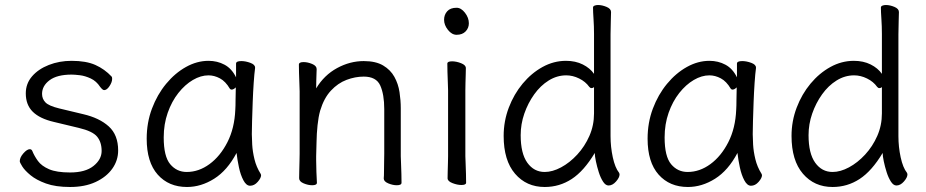

<svg xmlns="http://www.w3.org/2000/svg" viewBox="-20 -729 3701 767"><path d="M195 -242Q139 -255 111 -282.5Q83 -310 83 -356Q83 -395 108 -424Q133 -453 175 -469.5Q217 -486 266 -486Q324 -486 361 -469.5Q398 -453 426 -423Q428 -421 428 -414Q428 -401 417.5 -385Q407 -369 396 -369Q390 -369 380 -382Q365 -405 342.5 -415.5Q320 -426 299 -428.5Q278 -431 266 -431Q208 -431 178 -408.5Q148 -386 148 -354Q148 -334 161.5 -320Q175 -306 216 -296L312 -273Q377 -258 414.5 -224Q452 -190 452 -128Q452 -88 428.5 -55Q405 -22 362 -2Q319 18 260 18Q202 18 163.5 4Q125 -10 102 -29Q79 -48 69 -64Q59 -80 59 -85Q59 -100 73.5 -116.5Q88 -133 99 -133Q106 -133 109 -126Q117 -106 131.5 -86Q146 -66 176 -53Q206 -40 260 -40Q321 -40 353.5 -66Q386 -92 386 -126Q386 -161 368 -183Q350 -205 295 -218Z M999 -457Q996 -435 993.5 -398.5Q991 -362 989.5 -321.5Q988 -281 987 -246Q986 -211 986 -193Q986 -179 987.5 -151.5Q989 -124 996.5 -93Q1004 -62 1021 -35Q1023 -31 1023 -29Q1023 -18 1009.5 -2.5Q996 13 979 13Q964 13 952.5 -8.5Q941 -30 934.5 -60.5Q928 -91 925 -118Q888 -48 835.5 -15Q783 18 727 18Q654 18 610 -31.5Q566 -81 566 -175Q566 -239 587 -295Q608 -351 643.5 -394Q679 -437 723 -461.5Q767 -486 813 -486Q848 -486 877 -470.5Q906 -455 923 -420V-475Q923 -485 944 -485Q961 -485 980 -478Q999 -471 999 -459ZM922 -380Q913 -371 905 -371Q901 -371 898 -375Q881 -404 858.5 -416Q836 -428 813 -428Q782 -428 750.5 -409.5Q719 -391 692.5 -357.5Q666 -324 650 -278.5Q634 -233 634 -180Q634 -104 660 -73Q686 -42 726 -42Q774 -42 817 -73.5Q860 -105 888.5 -161Q917 -217 920 -291Q921 -305 921 -330Q921 -355 922 -380Z M1513 -17Q1514 -25 1514 -44Q1514 -63 1514.5 -83.5Q1515 -104 1515 -115V-293Q1515 -352 1499 -387.5Q1483 -423 1433 -423Q1399 -423 1364.5 -410Q1330 -397 1302 -367Q1274 -337 1259 -287Q1252 -262 1248.5 -228.5Q1245 -195 1244.5 -162Q1244 -129 1243 -105V-89Q1243 -65 1244 -42Q1245 -19 1246 1Q1246 11 1227 11Q1211 11 1193 3.5Q1175 -4 1175 -17Q1175 -25 1175.5 -46Q1176 -67 1176.5 -87.5Q1177 -108 1177 -115V-364Q1177 -374 1176 -395Q1175 -416 1174.5 -438Q1174 -460 1174 -471Q1174 -481 1193 -481Q1209 -481 1227 -473.5Q1245 -466 1245 -453Q1245 -453 1244.5 -439Q1244 -425 1243.5 -407Q1243 -389 1243 -376Q1275 -429 1326.5 -457Q1378 -485 1433 -485Q1481 -485 1510.5 -467.5Q1540 -450 1555.5 -422Q1571 -394 1576 -361Q1581 -328 1581 -297V-105Q1581 -99 1582 -78Q1583 -57 1583.5 -34Q1584 -11 1584 1Q1584 11 1565 11Q1549 11 1531 3.5Q1513 -4 1513 -16Z M1853 -636Q1853 -617 1840 -603.5Q1827 -590 1804 -590Q1785 -590 1769.5 -609.5Q1754 -629 1754 -650Q1754 -670 1766.5 -684Q1779 -698 1804 -698Q1822 -698 1837.5 -678Q1853 -658 1853 -636ZM1770 -368Q1770 -378 1769 -399Q1768 -420 1767.5 -442Q1767 -464 1767 -475Q1767 -484 1786 -484Q1803 -484 1822 -476.5Q1841 -469 1841 -457Q1841 -449 1840.5 -432.5Q1840 -416 1839.5 -398Q1839 -380 1839 -368V-105Q1839 -99 1840 -78Q1841 -57 1841.5 -34Q1842 -11 1842 1Q1842 10 1823 10Q1807 10 1787.5 2.5Q1768 -5 1768 -17Q1768 -25 1768.5 -43.5Q1769 -62 1769.5 -80Q1770 -98 1770 -105Z M2353 -593Q2353 -624 2351 -653Q2349 -682 2349 -699Q2349 -704 2355 -706.5Q2361 -709 2369 -709Q2385 -709 2403 -701.5Q2421 -694 2421 -681Q2421 -669 2420 -643.5Q2419 -618 2419 -592V-185Q2419 -142 2428 -100.5Q2437 -59 2453 -39Q2455 -35 2455 -32Q2455 -20 2441 -4Q2427 12 2411 12Q2399 12 2389 -3.5Q2379 -19 2372 -41Q2365 -63 2360.5 -84.5Q2356 -106 2356 -118Q2313 -46 2264 -14Q2215 18 2156 18Q2083 18 2037.5 -35Q1992 -88 1992 -186Q1992 -245 2012.5 -299Q2033 -353 2068 -395Q2103 -437 2147.5 -461.5Q2192 -486 2241 -486Q2279 -486 2308 -471.5Q2337 -457 2353 -434ZM2353 -381Q2349 -377 2343 -377Q2338 -377 2334 -382Q2319 -403 2293.5 -415.5Q2268 -428 2242 -428Q2205 -428 2172 -407.5Q2139 -387 2114 -352Q2089 -317 2074.5 -275Q2060 -233 2060 -189Q2060 -116 2086.5 -79Q2113 -42 2156 -42Q2187 -42 2221.5 -60.5Q2256 -79 2286 -111.5Q2316 -144 2334.5 -186Q2353 -228 2353 -276Z M3000 -457Q2997 -435 2994.5 -398.5Q2992 -362 2990.5 -321.5Q2989 -281 2988 -246Q2987 -211 2987 -193Q2987 -179 2988.5 -151.5Q2990 -124 2997.5 -93Q3005 -62 3022 -35Q3024 -31 3024 -29Q3024 -18 3010.5 -2.5Q2997 13 2980 13Q2965 13 2953.5 -8.5Q2942 -30 2935.5 -60.5Q2929 -91 2926 -118Q2889 -48 2836.5 -15Q2784 18 2728 18Q2655 18 2611 -31.5Q2567 -81 2567 -175Q2567 -239 2588 -295Q2609 -351 2644.5 -394Q2680 -437 2724 -461.5Q2768 -486 2814 -486Q2849 -486 2878 -470.5Q2907 -455 2924 -420V-475Q2924 -485 2945 -485Q2962 -485 2981 -478Q3000 -471 3000 -459ZM2923 -380Q2914 -371 2906 -371Q2902 -371 2899 -375Q2882 -404 2859.5 -416Q2837 -428 2814 -428Q2783 -428 2751.5 -409.5Q2720 -391 2693.5 -357.5Q2667 -324 2651 -278.5Q2635 -233 2635 -180Q2635 -104 2661 -73Q2687 -42 2727 -42Q2775 -42 2818 -73.5Q2861 -105 2889.5 -161Q2918 -217 2921 -291Q2922 -305 2922 -330Q2922 -355 2923 -380Z M3503 -593Q3503 -624 3501 -653Q3499 -682 3499 -699Q3499 -704 3505 -706.5Q3511 -709 3519 -709Q3535 -709 3553 -701.5Q3571 -694 3571 -681Q3571 -669 3570 -643.5Q3569 -618 3569 -592V-185Q3569 -142 3578 -100.5Q3587 -59 3603 -39Q3605 -35 3605 -32Q3605 -20 3591 -4Q3577 12 3561 12Q3549 12 3539 -3.5Q3529 -19 3522 -41Q3515 -63 3510.5 -84.5Q3506 -106 3506 -118Q3463 -46 3414 -14Q3365 18 3306 18Q3233 18 3187.5 -35Q3142 -88 3142 -186Q3142 -245 3162.5 -299Q3183 -353 3218 -395Q3253 -437 3297.5 -461.5Q3342 -486 3391 -486Q3429 -486 3458 -471.5Q3487 -457 3503 -434ZM3503 -381Q3499 -377 3493 -377Q3488 -377 3484 -382Q3469 -403 3443.5 -415.5Q3418 -428 3392 -428Q3355 -428 3322 -407.5Q3289 -387 3264 -352Q3239 -317 3224.5 -275Q3210 -233 3210 -189Q3210 -116 3236.5 -79Q3263 -42 3306 -42Q3337 -42 3371.5 -60.5Q3406 -79 3436 -111.5Q3466 -144 3484.5 -186Q3503 -228 3503 -276Z"/></svg>

Font: QiushuiShotai
Style: Regular
Weight: 600
Designer: Fontworks Inc.
Foundry: Fontworks Inc.
Version: Version 1.250